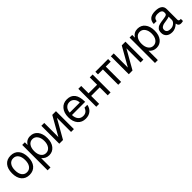

<svg xmlns="http://www.w3.org/2000/svg" viewBox="403 -2144 3966 3966"><g transform="rotate(-45 2386.0 -160.5)"><path d="M417 -257.5Q417 -352 377.5 -407Q338 -462 267.5 -462Q197 -462 157 -407.5Q117 -353 117 -258Q117 -163 157 -108.5Q197 -54 266.5 -54Q336 -54 376.5 -108.5Q417 -163 417 -257.5ZM30 -258Q30 -390 93 -464.5Q156 -539 267.5 -539Q379 -539 441.5 -464.5Q504 -390 504 -257.5Q504 -125 440.5 -51Q377 23 266 23Q155 23 92.5 -51.5Q30 -126 30 -258Z M976 -257.5Q976 -349 934.5 -405Q893 -461 825.5 -461Q758 -461 718 -405.5Q678 -350 678 -258Q678 -166 718 -110.5Q758 -55 825 -55Q892 -55 934 -110.5Q976 -166 976 -257.5ZM594 218V-524H671V-445Q730 -539 836 -539Q942 -539 1002.5 -462Q1063 -385 1063 -256.5Q1063 -128 1001.5 -52.5Q940 23 841 23Q742 23 678 -55V218Z M1153 -524H1237V-111L1472 -524H1580V0H1497V-413L1262 0H1153Z M1759 -302H2054Q2054 -370 2013 -416Q1972 -462 1909 -462Q1846 -462 1805 -418.5Q1764 -375 1759 -302ZM2143 -234H1757Q1759 -152 1799.5 -103Q1840 -54 1911 -54Q2013 -54 2048 -159H2132Q2116 -73 2057 -25Q1998 23 1908 23Q1798 23 1734 -51.5Q1670 -126 1670 -255Q1670 -384 1735.5 -461.5Q1801 -539 1910 -539Q2143 -539 2143 -234Z M2233 -524H2317V-309H2567V-524H2651V0H2567V-233H2317V0H2233Z M2731 -524H3103V-448H2959V0H2875V-448H2731Z M3183 -524H3267V-111L3502 -524H3610V0H3527V-413L3292 0H3183Z M4112 -257.5Q4112 -349 4070.5 -405Q4029 -461 3961.5 -461Q3894 -461 3854 -405.5Q3814 -350 3814 -258Q3814 -166 3854 -110.5Q3894 -55 3961 -55Q4028 -55 4070 -110.5Q4112 -166 4112 -257.5ZM3730 218V-524H3807V-445Q3866 -539 3972 -539Q4078 -539 4138.5 -462Q4199 -385 4199 -256.5Q4199 -128 4137.5 -52.5Q4076 23 3977 23Q3878 23 3814 -55V218Z M4606 -165V-259Q4581 -247 4530.5 -239Q4480 -231 4443 -225Q4406 -219 4376 -196.5Q4346 -174 4346 -134Q4346 -94 4373 -72Q4400 -50 4459 -50Q4518 -50 4562 -86.5Q4606 -123 4606 -165ZM4282 -369Q4288 -539 4492 -539Q4589 -539 4639 -502.5Q4689 -466 4689 -396V-88Q4689 -47 4734 -47Q4743 -47 4752 -49V14Q4717 23 4686 23Q4655 23 4634.5 4.5Q4614 -14 4609 -54Q4525 23 4438.5 23Q4352 23 4305.5 -19Q4259 -61 4259 -132Q4259 -204 4293 -234Q4307 -247 4316.5 -255Q4326 -263 4348.5 -270.5Q4371 -278 4383 -281.5Q4395 -285 4425 -290Q4459 -296 4513.5 -303Q4568 -310 4587 -323Q4606 -336 4606 -362V-384Q4606 -422 4575.5 -442Q4545 -462 4488 -462Q4431 -462 4401 -439.5Q4371 -417 4366 -369Z"/></g></svg>

Font: Autonym
Style: Regular
Weight: 500
Version: Version 1.0.20131126